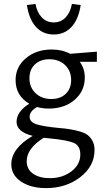

<svg xmlns="http://www.w3.org/2000/svg" viewBox="-20 -676 539 985"><path d="M256 -499Q200 -499 164.5 -538Q129 -577 118 -650L162 -656Q170 -612 194.5 -586.5Q219 -561 256 -561Q292 -561 316.5 -586.5Q341 -612 349 -656L394 -650Q383 -577 347 -538Q311 -499 256 -499ZM477 -411V-359H389Q415 -325 415 -278Q415 -209 363 -164Q311 -119 230 -119Q199 -119 170 -127Q132 -105 132 -77Q132 -51 164 -39.5Q196 -28 277 -20Q315 -17 339 -13Q363 -9 389.5 -1.5Q416 6 430.5 17.5Q445 29 455 48Q465 67 465 93Q465 176 392 232.5Q319 289 216 289Q138 289 88 255.5Q38 222 38 167Q38 85 148 21Q65 1 65 -51Q65 -103 130 -144Q60 -185 60 -265Q60 -333 113 -377.5Q166 -422 245 -422Q299 -422 340 -400ZM243 -168Q290 -168 317.5 -195Q345 -222 345 -265Q345 -312 314 -342Q283 -372 233 -372Q187 -372 159 -345.5Q131 -319 131 -274Q131 -228 162.5 -198Q194 -168 243 -168ZM392 117Q392 72 359.5 57.5Q327 43 235 34L204 31Q117 86 117 151Q117 192 149.5 215Q182 238 235 238Q301 238 346.5 203Q392 168 392 117Z"/></svg>

Font: EauTestText Medium
Style: Regular
Weight: 500
Designer: Christian Thalmann (Catharsis Fonts)
Version: Version 0.001;PS 000.001;hotconv 1.0.88;makeotf.lib2.5.64775